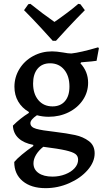

<svg xmlns="http://www.w3.org/2000/svg" viewBox="-20 -736 545 998"><path d="M423 -414 402 -412 398 -407Q438 -364 438 -306Q438 -257 411 -216.5Q384 -176 337 -152.5Q290 -129 233 -129Q202 -129 172 -137Q138 -114 138 -96Q138 -75 168 -66.5Q198 -58 263 -51Q329 -43 370.5 -34Q412 -25 442 -2.5Q472 20 472 61Q472 106 435.5 148Q399 190 340 216Q281 242 217 242Q142 242 98 205.5Q54 169 54 106Q67 90 94 67.5Q121 45 153 23V17Q104 8 76.5 -17.5Q49 -43 47 -83Q85 -121 130 -149V-154Q94 -175 74.5 -208.5Q55 -242 55 -285Q55 -335 81 -377.5Q107 -420 152 -444.5Q197 -469 251 -469Q273 -469 309 -463Q334 -458 351 -458Q398 -463 490 -490L494 -485L482 -420Q455 -416 423 -414ZM341 -286Q341 -341 313.5 -374Q286 -407 240 -407Q199 -407 175.5 -379Q152 -351 152 -302Q152 -248 179.5 -215.5Q207 -183 253 -183Q294 -183 317.5 -210Q341 -237 341 -286ZM154 113Q154 145 180.5 163.5Q207 182 253 182Q288 182 319 170Q350 158 368 138Q386 118 386 94Q386 75 372 64.5Q358 54 321 45.5Q284 37 205 27Q181 46 167.5 68.5Q154 91 154 113ZM105 -683 127 -714 138 -716Q200 -666 263 -622Q267 -625 286 -638Q293 -643 325 -666.5Q357 -690 387 -716L398 -714L421 -683Q377 -639 330.5 -589Q284 -539 271 -524H254Q241 -539 195 -589Q149 -639 105 -683Z"/></svg>

Font: Alegreya Medium
Style: Regular
Weight: 500
Designer: Juan Pablo del Peral
Foundry: Huerta Tipografica
Version: Version 2.007; ttfautohint (v1.6)